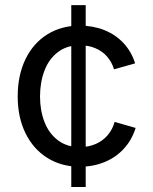

<svg xmlns="http://www.w3.org/2000/svg" viewBox="-20 -748 611 768"><path d="M265.1 -727.5H322.8V0H265.1ZM50.8 -362.3Q50.8 -446.8 81.8 -511Q112.8 -575.2 169.2 -610.4Q225.6 -645.5 299.3 -645.5Q352.1 -645.5 397 -627.7Q441.9 -609.9 473.9 -575.7Q505.9 -541.5 520.5 -494.6L436 -470.7Q427.7 -499 409.2 -520.8Q390.6 -542.5 362.5 -554.7Q334.5 -566.9 299.3 -566.9Q247.1 -566.9 211.2 -539.3Q175.3 -511.7 157.7 -465.1Q140.1 -418.5 140.1 -362.3Q140.1 -306.6 157.7 -260.7Q175.3 -214.8 211.2 -187.3Q247.1 -159.7 299.3 -159.7Q335 -159.7 363.5 -172.4Q392.1 -185.1 411.1 -207.8Q430.2 -230.5 438.5 -260.3L522.5 -236.3Q507.8 -188.5 475.6 -153.3Q443.4 -118.2 397.9 -99.6Q352.5 -81.1 299.3 -81.1Q226.1 -81.1 169.7 -116.2Q113.3 -151.4 82 -215.1Q50.8 -278.8 50.8 -362.3Z"/></svg>

Font: Raveo Variable
Style: Regular
Weight: 400
Designer: Jakub Foglar, Rasmus Andersson (Inter)
Foundry: Jakubfoglar.com
Version: Version 1.000;Glyphs 3.2.3 (3260)